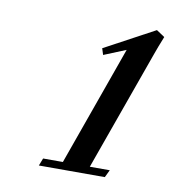

<svg xmlns="http://www.w3.org/2000/svg" viewBox="-56 -707 456 504"><g transform="rotate(10 172.5 -455.0)"><path d="M79.6 -253.4 87.4 -273.4H140.1L253.9 -592.3L195.3 -568.4L189.9 -585.4L323.2 -657.2L345.2 -642.6Q333 -612.3 326.7 -594.2L211.9 -273.4H265.1L255.4 -253.4Z"/></g></svg>

Font: Elstob Medium
Style: Italic
Weight: 500
Italic angle: -20°
Designer: Peter S. Baker
Version: Version 1.015